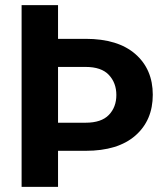

<svg xmlns="http://www.w3.org/2000/svg" viewBox="-20 -731 649 751"><path d="M207 -710.9V-579.1H314.9Q441.4 -579.1 509.5 -519.5Q577.6 -460 577.6 -360.4Q577.6 -260.3 509.5 -200.7Q441.4 -141.1 314.9 -141.1H207V0H64.5V-710.9ZM207 -469.2V-251H314.9Q376.5 -251 405.8 -281.5Q435.1 -312 435.1 -359.4Q435.1 -406.7 405.8 -438Q376.5 -469.2 314.9 -469.2Z"/></svg>

Font: Roboto Web
Style: Bold
Weight: 700
Designer: Google
Version: Version 1.200310; 2013